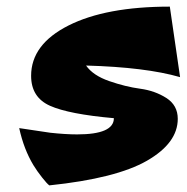

<svg xmlns="http://www.w3.org/2000/svg" viewBox="-20 -533 564 580"><path d="M517 -174Q517 -101 424 -47.5Q331 6 129 27Q122 22 107 3Q92 -16 81 -34Q52 -82 38 -146L132 -132Q178 -127 213 -127Q324 -127 324 -176Q188 -188 131 -213.5Q74 -239 74 -304Q74 -399 187 -456Q300 -513 493 -513L524 -300Q420 -330 240 -335Q261 -305 310 -288Q359 -271 403.5 -265Q448 -259 482.5 -237Q517 -215 517 -174Z"/></svg>

Font: Ceviche One
Style: Regular
Weight: 400
Version: Version 1.002